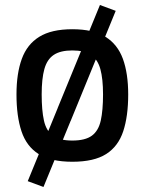

<svg xmlns="http://www.w3.org/2000/svg" viewBox="-20 -626 570 756"><path d="M258.1 -149.5 207 -200.4 373.5 -606.3 435.6 -583.3ZM151.2 110.2 89.2 87.3 257.1 -322.2 312.8 -283.2ZM264.9 10.9Q179.7 10.9 132 -19.5Q84.2 -49.8 64.6 -109.1Q44.9 -168.4 44.9 -254Q44.9 -336.9 65.9 -394.3Q86.8 -451.6 134.8 -481.2Q182.7 -510.9 264.9 -510.9Q347 -510.9 395 -481.2Q442.9 -451.6 463.9 -394.3Q484.8 -336.9 484.8 -254Q484.8 -168.4 465.2 -109.1Q445.6 -49.8 398 -19.5Q350.4 10.9 264.9 10.9ZM264.9 -72.6Q315.7 -72.6 341.8 -91.8Q367.8 -111 376.8 -151.4Q385.7 -191.8 385.7 -254Q385.7 -316 375.1 -354.1Q364.5 -392.2 338.2 -409.8Q311.9 -427.4 264.9 -427.4Q217.8 -427.4 191.6 -409.8Q165.3 -392.2 154.7 -354.1Q144.1 -316 144.1 -254Q144.1 -191.8 153 -151.4Q161.9 -111 188 -91.8Q214.1 -72.6 264.9 -72.6Z"/></svg>

Font: TitilliumWeb ExtraLight
Style: Regular
Weight: 400
Designer: Mohamed Gaber, Accademia di Belle Arti di Urbino and others
Foundry: Kief Type Foundry, Accademia di Belle Arti di Urbino and others
Version: Version 3.000; ttfautohint (v1.8.2)